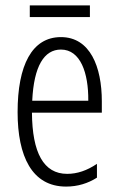

<svg xmlns="http://www.w3.org/2000/svg" viewBox="-20 -679 439 709"><path d="M312 -659H90V-616H312ZM205 -542C98 -542 45 -438 45 -265C45 -102 98 10 224 10C267 10 305 -2 338 -23V-74C301 -49 265 -37 228 -37C141 -37 99 -115 98 -263H356V-305C356 -432 313 -542 205 -542ZM205 -496C277 -496 307 -410 306 -307H99C105 -435 143 -496 205 -496Z"/></svg>

Font: Noto Sans Lao ExtraCondensed Light
Style: Regular
Weight: 300
Width: 2
Designer: Monotype Design Team
Foundry: Monotype Imaging Inc.
Version: Version 2.003